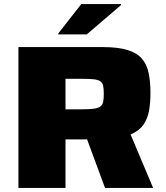

<svg xmlns="http://www.w3.org/2000/svg" viewBox="-20 -918 810 938"><path d="M70 0V-688H482Q557 -688 603.5 -673.5Q650 -659 674 -630.5Q698 -602 706.5 -560Q715 -518 715 -463Q715 -416 708 -377Q701 -338 680.5 -308.5Q660 -279 618 -261L728 0H493L390 -279L450 -249Q435 -240 420.5 -238.5Q406 -237 395 -237H300V0ZM300 -384H381Q418 -384 439 -387Q460 -390 470.5 -398Q481 -406 484 -420.5Q487 -435 487 -460Q487 -484 484 -498.5Q481 -513 470.5 -520.5Q460 -528 439.5 -530.5Q419 -533 382 -533H300ZM265 -750V-755L377 -898H571V-893L404 -750Z"/></svg>

Font: Saira Expanded ExtraBold
Style: Regular
Weight: 800
Width: 7
Designer: Hector Gatti with collaboration of the Omnibus-Type team
Foundry: Omnibus-Type
Version: Version 1.101